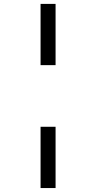

<svg xmlns="http://www.w3.org/2000/svg" viewBox="-20 -762 456 975"><path d="M186 -431.2V-742.2H262.2V-431.2ZM186 192.9V-118.2H262.2V192.9Z"/></svg>

Font: Lorenzo Sans
Style: Italic
Weight: 400
Italic angle: -12°
Foundry: Intel Corporation
Version: Version 1.00; ttfautohint (v1.5)